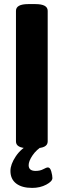

<svg xmlns="http://www.w3.org/2000/svg" viewBox="-20 -722 309 938"><path d="M118 2Q58 2 58 -31V-669Q58 -702 118 -702H153Q213 -702 213 -669V-31Q213 2 153 2ZM137 196Q87 196 59 174.5Q31 153 31 113Q31 81 57 42Q83 3 125 -17L190 -10Q158 9 139 37Q120 65 120 85Q120 113 154 113Q176 113 191.5 104.5Q207 96 214 96Q225 96 230.5 115.5Q236 135 236 148Q236 164 206 180Q176 196 137 196Z"/></svg>

Font: Asap Semi Condensed
Style: Bold
Weight: 700
Width: 4
Designer: Pablo Cosgaya
Foundry: Omnibus-Type
Version: Version 3.001; ttfautohint (v1.8.4.7-5d5b)